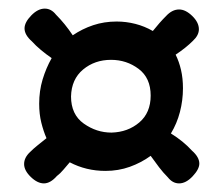

<svg xmlns="http://www.w3.org/2000/svg" viewBox="-20 -444 516 446"><path d="M82 -18Q67 -18 51.5 -33Q36 -48 36 -63Q36 -78 50 -91Q58 -99 68 -107Q78 -115 88 -123Q81 -139 76 -159Q71 -179 71 -203Q71 -233 79 -259.5Q87 -286 100 -309Q87 -318 75 -328Q63 -338 54 -348Q37 -363 37 -378Q37 -392 52.5 -408Q68 -424 84 -424Q99 -424 110 -410Q131 -389 149 -362Q171 -377 196.5 -385.5Q222 -394 251 -394Q273 -394 294.5 -388.5Q316 -383 335 -372Q343 -382 350.5 -390.5Q358 -399 366 -407Q380 -422 396 -422Q411 -422 426.5 -407Q442 -392 442 -376Q442 -362 428 -349Q412 -333 388 -317Q396 -301 400.5 -281.5Q405 -262 405 -239Q405 -211 398 -184Q391 -157 377 -134Q406 -116 426 -94Q443 -79 443 -64Q443 -51 427.5 -34.5Q412 -18 396 -18Q381 -18 370 -32Q359 -43 349.5 -55.5Q340 -68 330 -82Q308 -66 281.5 -56.5Q255 -47 225 -47Q180 -47 142 -67Q135 -59 127.5 -50Q120 -41 112 -35Q97 -18 82 -18ZM239 -136Q277 -137 303.5 -159.5Q330 -182 330 -222Q330 -263 302 -284Q274 -305 238 -305Q200 -305 173 -282.5Q146 -260 145 -220Q145 -178 174.5 -157Q204 -136 239 -136Z"/></svg>

Font: Akaya Telivigala
Style: Regular
Weight: 400
Designer: Vaishnavi Murthy Yerkadithaya, Juan Luis Blanco Aristondo
Version: Version 1.002; ttfautohint (v1.8.3)